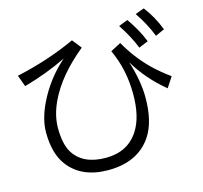

<svg xmlns="http://www.w3.org/2000/svg" viewBox="-125 -994 1250 1185"><g transform="rotate(-15 500.0 -402.0)"><path d="M35.2 -655.3Q241.7 -700.7 414.1 -780.3L460.9 -721.2Q297.9 -588.4 230.5 -444.8Q190.4 -359.4 190.4 -278.8Q190.4 -174.3 225.6 -119.1Q285.6 -25.4 430.2 -25.4Q569.8 -25.4 639.2 -132.8Q693.4 -216.8 693.4 -361.8Q693.4 -519.5 631.3 -652.3L697.3 -687Q758.3 -580.1 840.8 -499Q889.2 -451.7 951.2 -407.2L908.2 -341.3Q791 -437.5 720.2 -558.1Q761.2 -428.2 761.2 -322.3Q761.2 -164.6 700.2 -76.2Q611.8 51.8 424.8 51.8Q254.4 51.8 170.4 -60.1Q112.3 -137.2 112.3 -272.5Q112.3 -354.5 158.2 -451.2Q222.7 -585.9 335.9 -685.1Q208 -622.6 62 -582ZM804.2 -628.9Q772.9 -708 718.3 -790L776.4 -813Q832.5 -733.9 864.3 -653.8ZM922.4 -672.9Q889.2 -757.3 835.9 -835L893.1 -856Q947.3 -785.2 980 -699.2Z"/></g></svg>

Font: BIZ UDGothic
Style: Regular
Weight: 400
Monospace: yes
Designer: TypeBank Co., Ltd.
Foundry: Morisawa Inc.
Version: Version 1.05